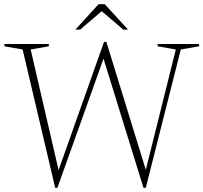

<svg xmlns="http://www.w3.org/2000/svg" viewBox="-20 -878 962 908"><path d="M658.5 10 469.5 -600.5 251.5 10H241L87 -644L1 -659V-670H211V-659L125 -644L257 -73.5L472 -680H483L669.5 -75L811.5 -644L725.5 -659V-670H921.5V-659L835 -644L669.5 10ZM563 -738 461 -825 359 -738H336.5L446 -858H475.5L585.5 -738Z"/></svg>

Font: Newsreader Text ExtraLight
Style: Regular
Weight: 275
Designer: Hugues Gentile
Foundry: Production Type
Version: Version 1.001